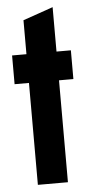

<svg xmlns="http://www.w3.org/2000/svg" viewBox="-50 -701 346 732"><g transform="rotate(-5 122.5 -335.0)"><path d="M65 -630V-500H10V-390H65V0H180V-390H235V-500H180V-670Z"/></g></svg>

Font: Jakob Semi-Condensed
Style: Regular
Weight: 400
Width: 4
Designer: Alan Madić
Foundry: X Cicéro
Version: Version 1.000;Glyphs 3.1.2 (3151)